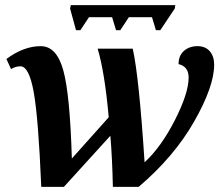

<svg xmlns="http://www.w3.org/2000/svg" viewBox="-20 -725 861 745"><path d="M660.2 -705.1 658.2 -691.9 602.1 -607.9H585L569.8 -658.2H480L446.8 -607.9H430.2L415 -658.2H325.2L292 -607.9H274.9L252 -691.9L254.9 -705.1ZM495.1 -536.1Q519.5 -426.8 541 -95.2Q606 -155.3 658.9 -259.5Q711.9 -363.8 711.9 -423.8Q711.9 -467.3 672.9 -476.1Q672.9 -509.3 693.8 -527.6Q714.8 -545.9 746.1 -545.9Q777.3 -545.9 794.2 -525.9Q811 -505.9 811 -474.1Q811 -389.6 733.2 -253.2Q655.3 -116.7 518.1 0H418Q415.5 -113.8 408.2 -198.2L228 0H140.1Q128.9 -267.6 110.8 -367.7Q92.8 -467.8 59.1 -467.8Q41 -467.8 22.9 -457L4.9 -496.1Q71.8 -545.9 138.2 -545.9Q199.7 -545.9 225.6 -452.1Q251.5 -358.4 258.8 -109.9L401.9 -270Q386.2 -445.3 358.9 -536.1Z"/></svg>

Font: Droid Serif
Style: Bold Italic
Weight: 700
Italic angle: -12°
Designer: Monotype Design team
Foundry: Monotype Imaging Inc.
Version: Version 1.03